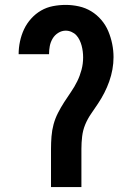

<svg xmlns="http://www.w3.org/2000/svg" viewBox="-20 -763 540 783"><path d="M188 0V-156Q188 -181 190 -206.5Q192 -232 198.5 -256Q205 -280 216.5 -302.5Q228 -325 241.5 -346Q255 -367 269.5 -388Q284 -409 295 -431.5Q306 -454 312.5 -478.5Q319 -503 319 -529Q319 -541 317.5 -553Q316 -565 313 -576.5Q310 -588 304.5 -599.5Q299 -611 291 -619.5Q283 -628 271.5 -633Q260 -638 248 -638Q232 -638 217.5 -629Q203 -620 194.5 -605.5Q186 -591 183 -575Q180 -559 180 -542H56Q56 -568 61.5 -594Q67 -620 78 -643.5Q89 -667 107 -687Q125 -707 147.5 -720Q170 -733 196 -738Q222 -743 248 -743Q275 -743 302 -737Q329 -731 352 -717Q375 -703 393 -682Q411 -661 421.5 -636Q432 -611 437.5 -584Q443 -557 443 -530Q443 -505 438.5 -480Q434 -455 425.5 -431Q417 -407 405.5 -384.5Q394 -362 380 -341Q366 -320 351.5 -299Q337 -278 327.5 -255Q318 -232 315 -206.5Q312 -181 312 -156V0Z"/></svg>

Font: Iosevka SS18 Extrabold
Style: Regular
Weight: 800
Monospace: yes
Designer: Belleve Invis
Foundry: Belleve Invis
Version: Version 25.1.1; ttfautohint (v1.8.4)